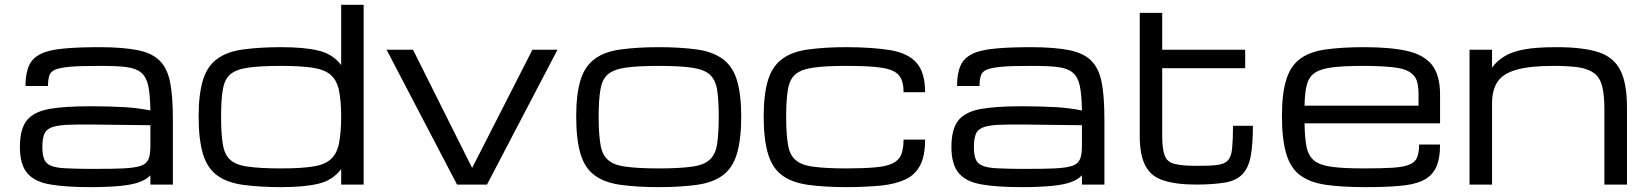

<svg xmlns="http://www.w3.org/2000/svg" viewBox="-20 -770 6868 801"><path d="M359.4 10.7Q253.9 10.7 192.9 0Q126.5 -10.3 95.2 -45.9Q63 -82 63 -156.7Q63 -233.4 93.3 -269.5Q123 -304.7 188.5 -315.9Q249.5 -326.7 359.4 -326.7Q434.1 -326.7 503.4 -322.8Q556.2 -319.3 607.4 -309.1Q606.4 -374 598.6 -411.6Q590.8 -448.2 569.3 -466.8Q548.3 -484.9 506.8 -490.2Q471.2 -495.1 397 -495.1Q310.5 -495.1 274.9 -491.7Q230.5 -487.8 210.4 -479.5Q190.4 -470.7 185.5 -454.1Q180.2 -435.1 180.2 -411.1H86.4Q86.4 -463.9 101.1 -496.1Q114.7 -527.8 149.9 -544.9Q182.1 -561.5 245.1 -567.4Q305.2 -573.2 397 -573.2Q491.2 -573.2 556.2 -560.5Q616.7 -547.9 647.9 -515.1Q679.7 -482.4 690.4 -422.9Q701.2 -367.7 701.2 -270.5V0H607.4V-38.6Q590.8 -21 561.5 -10.3Q535.2 0 483.9 5.4Q427.7 10.7 359.4 10.7ZM359.4 -65.4Q457.5 -65.4 492.7 -67.4Q542.5 -69.8 567.4 -78.1Q591.8 -86.9 599.6 -106.4Q607.4 -124 607.4 -161.1V-247.6L359.4 -250.5Q293.5 -251 253.4 -249Q212.9 -246.1 191.9 -237.3Q170.4 -227.5 164.1 -209Q156.7 -189.5 156.7 -156.7Q156.7 -125 164.1 -106.4Q170.9 -87.9 191.9 -79.1Q212.9 -69.8 253.4 -67.9Q308.6 -65.4 359.4 -65.4Z M1152.8 10.7Q1064 10.7 992.7 1Q925.8 -8.8 886.2 -38.1Q845.2 -67.9 827.1 -126.5Q808.6 -188 808.6 -284.2Q808.6 -377.4 827.1 -437.5Q845.2 -494.6 886.2 -524.4Q926.3 -554.2 992.7 -563.5Q1064 -573.2 1152.8 -573.2Q1247.6 -573.2 1305.7 -559.6Q1367.7 -545.9 1403.3 -498.5V-750H1497.1V0H1403.3V-64.5Q1367.2 -16.6 1305.7 -2.9Q1247.6 10.7 1152.8 10.7ZM1403.3 -284.2Q1403.3 -350.1 1393.6 -396Q1383.8 -438 1357.4 -459.5Q1332 -480.5 1281.7 -487.8Q1232.4 -495.1 1152.8 -495.1Q1065.4 -495.1 1015.1 -487.8Q964.4 -480.5 940.4 -459.5Q916.5 -438.5 909.7 -396Q902.3 -354 902.3 -284.2Q902.3 -211.9 909.7 -168.5Q916.5 -124.5 940.4 -103.5Q964.4 -81.1 1015.1 -74.7Q1065.4 -67.4 1152.8 -67.4Q1232.4 -67.4 1281.7 -74.7Q1330.6 -81.1 1357.4 -103.5Q1383.8 -125 1393.6 -168.5Q1403.3 -215.8 1403.3 -284.2Z M1592.8 -562.5H1703.1L1949.2 -70.3H1950.2L2201.2 -562.5H2305.7L2011.7 0H1886.7Z M2728 10.7Q2639.2 10.7 2567.9 1Q2501 -8.8 2461.4 -38.1Q2420.4 -67.9 2402.3 -126.5Q2383.8 -188 2383.8 -284.2Q2383.8 -377.4 2402.3 -437.5Q2420.4 -494.6 2461.4 -524.4Q2501.5 -554.2 2567.9 -563.5Q2639.2 -573.2 2728 -573.2Q2817.4 -573.2 2888.7 -563.5Q2954.1 -553.7 2994.6 -524.4Q3035.6 -494.6 3053.7 -437.5Q3072.3 -377.4 3072.3 -284.2Q3072.3 -188 3053.7 -126.5Q3035.6 -67.9 2994.6 -38.1Q2955.1 -8.8 2888.7 1Q2817.4 10.7 2728 10.7ZM2978.5 -284.2Q2978.5 -349.6 2971.7 -396Q2964.4 -438.5 2940.4 -459.5Q2916.5 -480.5 2866.2 -487.8Q2815.4 -495.1 2728 -495.1Q2640.6 -495.1 2590.3 -487.8Q2539.6 -480.5 2515.6 -459.5Q2491.7 -438.5 2484.9 -396Q2477.5 -354 2477.5 -284.2Q2477.5 -211.9 2484.9 -168.5Q2491.7 -124.5 2515.6 -103.5Q2539.6 -81.1 2590.3 -74.7Q2640.6 -67.4 2728 -67.4Q2815.4 -67.4 2866.2 -74.7Q2916.5 -81.1 2940.4 -103.5Q2964.4 -124.5 2971.7 -168.5Q2978.5 -216.3 2978.5 -284.2Z M3510.3 10.7Q3421.4 10.7 3350.1 1Q3283.2 -8.8 3243.7 -38.1Q3202.6 -67.9 3184.6 -126.5Q3166 -188 3166 -284.2Q3166 -377.4 3184.6 -437.5Q3202.6 -494.6 3243.7 -524.4Q3283.7 -554.2 3350.1 -563.5Q3421.4 -573.2 3510.3 -573.2Q3618.7 -573.2 3696.3 -560.5Q3770 -547.4 3804.2 -507.3Q3839.4 -467.3 3839.4 -385.3H3749.5Q3749.5 -433.6 3730 -456.1Q3710.4 -479.5 3658.7 -487.3Q3611.3 -495.1 3510.3 -495.1Q3422.9 -495.1 3372.6 -487.8Q3321.8 -480.5 3297.9 -459.5Q3273.9 -438.5 3267.1 -396Q3259.8 -354 3259.8 -284.2Q3259.8 -211.9 3267.1 -168.5Q3273.9 -124.5 3297.9 -103.5Q3321.8 -81.1 3372.6 -74.7Q3422.9 -67.4 3510.3 -67.4Q3584 -67.4 3630.9 -71.8Q3676.3 -75.2 3703.6 -88.4Q3730 -101.1 3739.7 -124.5Q3749.5 -149.9 3749.5 -187.5H3839.4Q3839.4 -121.1 3819.8 -82.5Q3799.8 -42.5 3760.3 -22.9Q3717.8 -2.4 3658.2 3.9Q3588.9 10.7 3510.3 10.7Z M4245.6 10.7Q4140.1 10.7 4079.1 0Q4012.7 -10.3 3981.4 -45.9Q3949.2 -82 3949.2 -156.7Q3949.2 -233.4 3979.5 -269.5Q4009.3 -304.7 4074.7 -315.9Q4135.7 -326.7 4245.6 -326.7Q4320.3 -326.7 4389.6 -322.8Q4442.4 -319.3 4493.7 -309.1Q4492.7 -374 4484.9 -411.6Q4477.1 -448.2 4455.6 -466.8Q4434.6 -484.9 4393.1 -490.2Q4357.4 -495.1 4283.2 -495.1Q4196.8 -495.1 4161.1 -491.7Q4116.7 -487.8 4096.7 -479.5Q4076.7 -470.7 4071.8 -454.1Q4066.4 -435.1 4066.4 -411.1H3972.7Q3972.7 -463.9 3987.3 -496.1Q4001 -527.8 4036.1 -544.9Q4068.4 -561.5 4131.3 -567.4Q4191.4 -573.2 4283.2 -573.2Q4377.4 -573.2 4442.4 -560.5Q4502.9 -547.9 4534.2 -515.1Q4565.9 -482.4 4576.7 -422.9Q4587.4 -367.7 4587.4 -270.5V0H4493.7V-38.6Q4477.1 -21 4447.8 -10.3Q4421.4 0 4370.1 5.4Q4314 10.7 4245.6 10.7ZM4245.6 -65.4Q4343.8 -65.4 4378.9 -67.4Q4428.7 -69.8 4453.6 -78.1Q4478 -86.9 4485.8 -106.4Q4493.7 -124 4493.7 -161.1V-247.6L4245.6 -250.5Q4179.7 -251 4139.6 -249Q4099.1 -246.1 4078.1 -237.3Q4056.6 -227.5 4050.3 -209Q4043 -189.5 4043 -156.7Q4043 -125 4050.3 -106.4Q4057.1 -87.9 4078.1 -79.1Q4099.1 -69.8 4139.6 -67.9Q4194.8 -65.4 4245.6 -65.4Z M4970.7 0Q4885.3 0 4833 -17.6Q4780.8 -34.2 4758.3 -79.1Q4734.9 -123 4734.9 -203.1V-716.3H4828.6V-562.5H5174.8V-485.4H4828.6V-203.1Q4828.6 -148.4 4838.9 -121.6Q4848.1 -94.7 4879.4 -86.4Q4911.6 -78.1 4970.7 -78.1Q5030.8 -78.1 5056.2 -81.5Q5088.4 -85.4 5101.6 -100.1Q5116.7 -115.2 5120.1 -148.9Q5124 -190.4 5124 -245.1H5207Q5207 -168.5 5197.3 -115.2Q5187 -66.4 5161.6 -41.5Q5136.2 -16.1 5089.8 -8.3Q5039.1 0 4970.7 0Z M5987.8 -167Q5987.8 -104 5969.2 -67.9Q5950.2 -31.7 5911.6 -15.1Q5875 1.5 5813.5 5.9Q5761.7 10.7 5670.9 10.7Q5581.1 10.7 5511.2 1Q5444.8 -8.8 5405.3 -38.1Q5364.7 -67.4 5346.7 -126.5Q5328.1 -188 5328.1 -284.2Q5328.1 -381.8 5346.2 -437.5Q5363.8 -495.1 5403.8 -524.4Q5443.8 -554.2 5509.3 -563.5Q5579.1 -573.2 5668.5 -573.2Q5780.3 -573.2 5847.2 -558.1Q5918 -543 5953.1 -500.5Q5987.8 -457 5987.8 -376V-255.4H5422.4Q5423.3 -192.4 5431.2 -155.3Q5439.5 -117.7 5464.4 -98.6Q5489.3 -79.6 5539.1 -73.7Q5583.5 -67.4 5670.9 -67.4Q5745.1 -67.4 5791 -70.3Q5835.9 -73.2 5860.4 -83.5Q5883.8 -93.3 5892.1 -113.3Q5900.4 -135.3 5900.4 -167ZM5668.5 -495.1Q5588.9 -495.1 5540.5 -489.3Q5491.7 -483.4 5466.3 -466.8Q5440.9 -450.2 5432.1 -416.5Q5423.3 -386.2 5422.4 -329.1H5897.9V-376Q5897.9 -413.1 5890.1 -434.6Q5882.3 -457 5858.4 -471.2Q5835 -484.9 5789.6 -489.7Q5736.8 -495.1 5668.5 -495.1Z M6110.8 -562.5H6204.6V-487.8Q6225.1 -516.6 6256.8 -535.2Q6288.1 -554.7 6339.8 -564Q6387.7 -573.2 6476.1 -573.2Q6584.5 -573.2 6650.4 -551.8Q6713.4 -530.8 6740.7 -475.1Q6767.6 -421.9 6767.6 -318.8V0H6673.3V-318.8Q6673.3 -374 6663.6 -411.6Q6654.3 -446.8 6630.4 -464.8Q6606.9 -482.4 6564.9 -489.3Q6522.9 -495.1 6459.5 -495.1Q6361.8 -495.1 6306.2 -479Q6250 -462.9 6227.5 -428.7Q6204.6 -394 6204.6 -338.9V0H6110.8Z"/></svg>

Font: Michroma+
Style: Regular
Weight: 400
Designer: beogot
Foundry: beogot
Version: Version